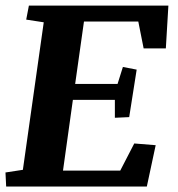

<svg xmlns="http://www.w3.org/2000/svg" viewBox="-21 -681 649 701"><path d="M398.4 -316.4H245.1L209 -58.1H418L469.2 -157.2L547.4 -150.9L515.1 0H1.5L-1 -51.3L62.5 -61L138.7 -599.6L74.7 -609.4L84.5 -660.6H593.8L584.5 -504.4H503.4L483.9 -602.5H285.6L253.4 -374.5H408.2L427.7 -436.5L478 -426.8L450.7 -253.4L398.4 -251Z"/></svg>

Font: NoticiaText-BoldItalic
Style: Bold Italic
Weight: 700
Italic angle: -8°
Designer: JM Sole
Foundry: JM Sole
Version: Version 1.003